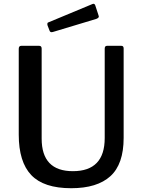

<svg xmlns="http://www.w3.org/2000/svg" viewBox="-20 -984 753 1014"><path d="M356 10Q211 10 145 -59.5Q79 -129 79 -273V-726Q79 -742 92 -742H187Q200 -742 200 -727V-252Q200 -80 365 -80Q533 -80 533 -255V-727Q533 -742 545 -742H621Q633 -742 633 -728V-256Q633 -117 563 -53.5Q493 10 356 10ZM500 -904Q502 -898 502 -897Q502 -889 488 -884L259 -815Q256 -814 252 -814Q244 -814 241 -824L231 -850Q230 -852 230 -856Q230 -865 236 -866L469 -963L473 -964Q480 -964 483 -956Z"/></svg>

Font: n
Style: Regular
Weight: 500
Designer: Pablo Impallari, Rodrigo Fuenzalida
Foundry: Impallari Type
Version: Version 1.002; ttfautohint (v1.5)